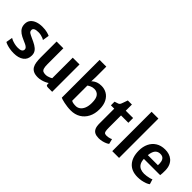

<svg xmlns="http://www.w3.org/2000/svg" viewBox="130 -1803 2804 2804"><g transform="rotate(45 1531.5 -401.0)"><path d="M48.5 -34.5 65.5 -134.5Q73 -128.5 97.2 -118.2Q121.5 -108 155.2 -99.8Q189 -91.5 225 -91.5Q271.5 -91 294 -105.2Q316.5 -119.5 316.5 -146Q316.5 -165 302 -179Q287.5 -193 262.5 -205.2Q237.5 -217.5 206 -230.5Q155 -251.5 120 -276.5Q85 -301.5 67.2 -334.2Q49.5 -367 50 -411.5Q50.5 -462.5 79.8 -496.5Q109 -530.5 157.5 -547.2Q206 -564 265 -564Q323.5 -564 365.5 -552.8Q407.5 -541.5 422 -533L405.5 -431Q396 -439 376.2 -447.2Q356.5 -455.5 331 -461Q305.5 -466.5 279.5 -466.5Q230.5 -466.5 207 -453.8Q183.5 -441 183 -417.5Q182.5 -386 206.2 -371Q230 -356 269 -338.5Q326 -314 367 -289.8Q408 -265.5 430 -234.2Q452 -203 452 -158Q452 -76.5 394.5 -34.2Q337 8 239 8Q197.5 8 159.2 1.5Q121 -5 92 -14.8Q63 -24.5 48.5 -34.5Z M738 8Q681 8 646.2 -9.2Q611.5 -26.5 593.2 -58.2Q575 -90 568.8 -133.8Q562.5 -177.5 562.5 -230V-557H702V-229.5Q702 -172.5 711.5 -144.8Q721 -117 740.8 -108.2Q760.5 -99.5 791.5 -99.5Q810.5 -99.5 831 -105Q851.5 -110.5 868.8 -118.2Q886 -126 896 -133V-557H1036V8H953.5Q932.5 8 921 1.8Q909.5 -4.5 909.5 -28.5V-66L912 -49Q891 -33.5 861.2 -20.5Q831.5 -7.5 799.2 0.2Q767 8 738 8Z M1196 -811H1335V-594L1330.5 -486L1335 -483V-83L1196 -31ZM1419 9.5Q1383.5 9.5 1347 5Q1310.5 0.5 1278.5 -6.2Q1246.5 -13 1224.5 -19.8Q1202.5 -26.5 1196 -31L1335 -107Q1346 -97.5 1369 -92.8Q1392 -88 1425.5 -88Q1463.5 -88 1494.2 -111Q1525 -134 1543 -178Q1561 -222 1561.5 -286Q1562 -379 1530 -418.5Q1498 -458 1443 -458Q1408 -458 1379.5 -445.2Q1351 -432.5 1335 -420L1316.5 -491Q1328 -503 1348.8 -520.2Q1369.5 -537.5 1402.8 -550.8Q1436 -564 1486 -564Q1545.5 -564 1595.2 -535.2Q1645 -506.5 1675.5 -447.8Q1706 -389 1706 -299Q1706 -207 1670.2 -137.5Q1634.5 -68 1570 -29.2Q1505.5 9.5 1419 9.5Z M1995.5 8Q1948 8 1915.8 -7.2Q1883.5 -22.5 1867.2 -57.5Q1851 -92.5 1851 -152V-459H1782V-534Q1819 -544.5 1840.2 -553.2Q1861.5 -562 1871 -585.5Q1875.5 -597 1881.2 -612.5Q1887 -628 1893.2 -646.2Q1899.5 -664.5 1906.5 -684H1991V-557H2142.5V-459H1991V-215Q1991 -162 1996 -137.5Q2001 -113 2014.8 -106.2Q2028.5 -99.5 2053.5 -99.5Q2067 -99.5 2084.5 -102.8Q2102 -106 2117.8 -111Q2133.5 -116 2142.5 -121.5L2162.5 -43Q2148 -30.5 2121.8 -19Q2095.5 -7.5 2062.5 0.2Q2029.5 8 1995.5 8Z M2269 0V-812.5H2409.5V0Z M2797 8Q2671.5 8 2604.2 -68.2Q2537 -144.5 2537 -280Q2537 -361 2567.2 -425Q2597.5 -489 2656 -526.2Q2714.5 -563.5 2799 -564Q2842 -564.5 2880.8 -552.5Q2919.5 -540.5 2949.8 -514.8Q2980 -489 2998 -447.5Q3016 -406 3017 -347.5Q3017 -316.5 3016 -290.8Q3015 -265 3011.5 -246.5H2613.5L2623.5 -326H2886Q2888.5 -366 2881.8 -398.5Q2875 -431 2854 -450Q2833 -469 2794 -469Q2757.5 -469 2730 -449Q2702.5 -429 2688 -381Q2673.5 -333 2675.5 -249.5Q2677.5 -192 2698 -158Q2718.5 -124 2752.8 -109.2Q2787 -94.5 2831.5 -94.5Q2853.5 -94.5 2881.8 -98.8Q2910 -103 2935.8 -109.5Q2961.5 -116 2975 -124L2999 -46.5Q2980.5 -31.5 2948.5 -19Q2916.5 -6.5 2877 0.8Q2837.5 8 2797 8Z"/></g></svg>

Font: Merriweather Sans SemiBold
Style: Regular
Weight: 600
Designer: Eben Sorkin
Foundry: Eben Sorkin
Version: Version 2.001